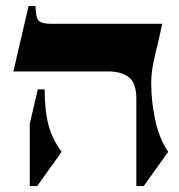

<svg xmlns="http://www.w3.org/2000/svg" viewBox="-20 -605 600 645"><path d="M488 -325Q488 -264 501.5 -201.5Q515 -139 545 -95L463 20H438V-273Q438 -326 413 -345.5Q388 -365 343 -365H25L76 -585H99Q100 -545 110.5 -535Q121 -525 151 -525H525Q514 -474 505.5 -439.5Q497 -405 492.5 -379Q488 -353 488 -325ZM80 -189 107 -305H130Q130 -234 143 -185Q156 -136 187 -95L105 20H80Z"/></svg>

Font: Bona Nova SC
Style: Bold
Weight: 700
Designer: Mateusz Machalski
Foundry: Capitalics
Version: Version 4.001; ttfautohint (v1.8.4.7-5d5b)